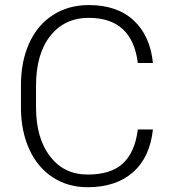

<svg xmlns="http://www.w3.org/2000/svg" viewBox="-20 -741 689 770"><path d="M593.3 -221.7Q581.1 -109.4 512.9 -49.8Q444.8 9.8 331.5 9.8Q252.4 9.8 191.7 -29.8Q130.9 -69.3 97.7 -141.8Q64.5 -214.4 64 -307.6V-399.9Q64 -494.6 97.2 -567.9Q130.4 -641.1 192.6 -680.9Q254.9 -720.7 335.9 -720.7Q450.2 -720.7 516.4 -658.9Q582.5 -597.2 593.3 -488.3H532.7Q510.3 -669.4 335.9 -669.4Q239.3 -669.4 181.9 -597.2Q124.5 -524.9 124.5 -397.5V-310.5Q124.5 -187.5 180.4 -114.3Q236.3 -41 331.5 -41Q425.8 -41 473.6 -86.2Q521.5 -131.3 532.7 -221.7Z"/></svg>

Font: TypoPRO Roboto
Style: Regular
Weight: 300
Designer: Google
Version: Version 2.136; 2016